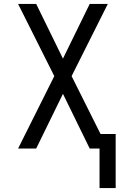

<svg xmlns="http://www.w3.org/2000/svg" viewBox="-20 -755 640 976"><path d="M486 201V0H436L300 -278L164 0H72L256 -368L72 -735H164L300 -457L436 -735H528L344 -368L491 -74H568V201Z"/></svg>

Font: Iosevka SS04 Extended
Style: Regular
Weight: 400
Width: 7
Monospace: yes
Designer: Belleve Invis
Foundry: Belleve Invis
Version: Version 19.0.0; ttfautohint (v1.8.4)